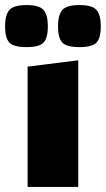

<svg xmlns="http://www.w3.org/2000/svg" viewBox="-59 -738 418 758"><path d="M50 -475 250 -500V0H50ZM255 -552Q203 -552 186.5 -570.5Q170 -589 170 -634Q170 -678 186.5 -698Q203 -718 255 -718Q306 -718 322.5 -698Q339 -678 339 -634Q339 -589 322.5 -570.5Q306 -552 255 -552ZM46 -552Q-6 -552 -22.5 -570.5Q-39 -589 -39 -634Q-39 -678 -22.5 -698Q-6 -718 46 -718Q97 -718 113.5 -698Q130 -678 130 -634Q130 -589 113.5 -570.5Q97 -552 46 -552Z"/></svg>

Font: Changa ExtraLight ExtraBold
Style: Regular
Weight: 800
Version: Version 3.002; ttfautohint (v1.8.2)